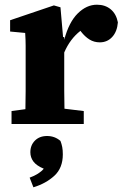

<svg xmlns="http://www.w3.org/2000/svg" viewBox="-20 -527 526 816"><path d="M29 0V-55L88 -63Q89 -100 89 -140Q89 -180 89 -213V-271Q89 -309 89 -333Q89 -357 87 -387L23 -393V-441L209 -504L237 -496L248 -370L253 -369V-358Q273 -433 310.5 -470Q348 -507 392 -507Q427 -507 450.5 -487.5Q474 -468 481 -432Q478 -393 457 -370Q436 -347 404 -347Q380 -347 360.5 -359Q341 -371 324 -393L322 -396Q278 -362 253 -304V-213Q253 -181 253 -141Q253 -101 254 -65L336 -55V0ZM247 129Q247 187 211 220Q175 253 122 269L106 228Q147 213 166 190Q135 177 122 159.5Q109 142 109 120Q109 90 128.5 70.5Q148 51 180 51Q213 51 237 72Q242 85 244.5 98Q247 111 247 129Z"/></svg>

Font: Source Serif 4 SmText
Style: Bold
Weight: 700
Designer: Frank Grießhammer
Foundry: Adobe
Version: Version 4.005;hotconv 1.1.0;makeotfexe 2.6.0